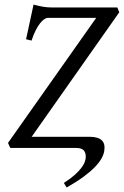

<svg xmlns="http://www.w3.org/2000/svg" viewBox="-20 -648 542 841"><path d="M15.1 -22 401.4 -569.8H189.9Q182.6 -569.8 173.6 -563.7Q164.6 -557.6 155 -545.4Q145.5 -533.2 136 -514.4Q126.5 -495.6 118.2 -470.2L94.2 -476.1L127 -627.9Q138.7 -625 148.2 -622.6Q157.7 -620.1 167 -618.7Q176.3 -617.2 186.5 -616.2Q196.8 -615.2 209.5 -615.2H494.1L502.4 -594.2L118.7 -48.8H372.6Q409.7 -48.8 425.8 -33.4Q441.9 -18.1 436.5 14.2Q434.1 28.8 424.6 46.1Q415 63.5 395.8 83.5Q376.5 103.5 346.2 126Q315.9 148.4 272 173.3L259.8 153.3Q288.6 134.8 306.6 118.7Q324.7 102.5 335.2 88.9Q345.7 75.2 349.9 64.7Q354 54.2 355 46.9Q357.9 26.4 348.9 13.2Q339.8 0 313.5 0H24.9Z"/></svg>

Font: Gentium Plus Eur
Style: Italic
Weight: 400
Italic angle: -8°
Designer: J. Victor Gaultney, Annie Olsen, Iska Routamaa, Becca Hirsbrunner
Foundry: SIL International
Version: Version 5.000